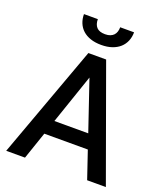

<svg xmlns="http://www.w3.org/2000/svg" viewBox="-163 -1029 979 1138"><g transform="rotate(20 326.5 -459.5)"><path d="M326 -782Q287.5 -782 258 -792Q228.5 -802 208.5 -820.2Q188.5 -838.5 178.2 -863.8Q168 -889 168 -919H255.5Q255.5 -886 272.2 -867.8Q289 -849.5 326 -849.5Q345 -849.5 358.2 -854.8Q371.5 -860 380 -869.2Q388.5 -878.5 392.5 -891.2Q396.5 -904 396.5 -919H484Q484 -889 473.5 -863.8Q463 -838.5 442.8 -820.2Q422.5 -802 393.2 -792Q364 -782 326 -782ZM640.5 0H522.5L464 -172.5H189.5L130.5 0H12L271.5 -711H383.5ZM433.5 -263.5 327.5 -576H327L220 -263.5Z"/></g></svg>

Font: Roberto Sans Medium
Style: Regular
Weight: 500
Designer: Google (font) & Cristiano Sobral (main changes)
Version: Version 1.000;October 12, 2021;FontCreator 14.0.0.2814 64-bi